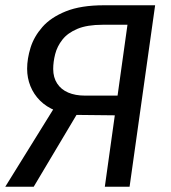

<svg xmlns="http://www.w3.org/2000/svg" viewBox="-22 -709 648 729"><path d="M189 -308 277 -287 106 0H-2ZM241 -273 189 -289Q154 -303 130 -327Q106 -351 93.5 -382Q81 -413 81 -448Q81 -486 94 -528Q107 -570 139 -606.5Q171 -643 228 -666Q285 -689 373 -689H567L470 0H376L462 -615H368Q309 -615 272 -599.5Q235 -584 215 -558.5Q195 -533 187.5 -503.5Q180 -474 180 -447Q180 -415 195 -392Q210 -369 237 -357.5Q264 -346 300 -346H440L429 -271Z"/></svg>

Font: Fira Sans Variable
Style: Italic
Weight: 397
Italic angle: -8°
Designer: Carrois Corporate & Edenspiekermann AG
Foundry: Carrois Corporate GbR & Edenspiekermann AG
Version: Version 4.202